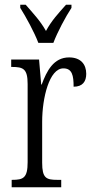

<svg xmlns="http://www.w3.org/2000/svg" viewBox="-20 -786 393 806"><path d="M141 -606H204C221 -651 255 -715 280 -753V-766H257C225 -730 196 -699 173 -656C149 -699 119 -730 88 -766H65V-753C89 -715 124 -651 141 -606ZM29 0H237V-31H221C174 -31 157 -38 157 -103V-275C157 -375 187 -499 246 -499C283 -499 289 -469 289 -422C327 -422 342 -444 342 -476C342 -516 319 -545 270 -545C205 -545 176 -488 155 -431H153L144 -536H27V-505H30C78 -505 96 -497 96 -433V-105C96 -39 78 -31 31 -31H29Z"/></svg>

Font: Noto Serif Bengali ExtraCondensed Light
Style: Regular
Weight: 300
Width: 2
Designer: Juan Bruce, Universal Thirst, Indian Type Foundry and the Monotype Design Team.
Foundry: Monotype Imaging Inc.
Version: Version 2.003